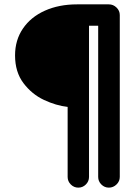

<svg xmlns="http://www.w3.org/2000/svg" viewBox="-20 -845 633 880"><path d="M333 -825H479Q499 -825 514 -810.5Q529 -796 529 -776V-34Q529 -14 514 0.5Q499 15 479 15Q459 15 444.5 0.5Q430 -14 430 -34V-727H388V-34Q388 -14 373.5 0.5Q359 15 339 15Q319 15 304.5 0.5Q290 -14 290 -34V-355Q237 -361 181.5 -387Q126 -413 87.5 -464Q49 -515 49 -591Q49 -661 85 -714Q121 -767 185.5 -796Q250 -825 333 -825Z"/></svg>

Font: Tsukimi Rounded
Style: Bold
Weight: 700
Designer: Takashi Funayama
Foundry: Takashi Funayama
Version: Version 1.032; ttfautohint (v1.8.3)